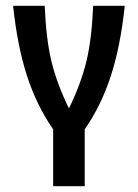

<svg xmlns="http://www.w3.org/2000/svg" viewBox="-20 -645 478 665"><path d="M164.1 -197.3Q107.4 -278.3 73.7 -381.8Q40 -485.4 25.4 -625H134.8Q139.6 -509.8 158.2 -432.6Q176.8 -355.5 218.8 -269.5Q260.7 -355.5 279.3 -432.6Q297.9 -509.8 302.7 -625H412.1Q397.5 -485.4 363.8 -381.8Q330.1 -278.3 273.4 -197.3V0H164.1Z"/></svg>

Font: Sudo Variable
Style: Regular
Weight: 400
Monospace: yes
Designer: Jens Kutilek
Foundry: Jens Kutilek
Version: Version 0.040